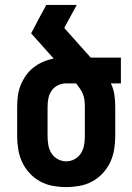

<svg xmlns="http://www.w3.org/2000/svg" viewBox="-20 -755 540 783"><path d="M250 8Q223 8 195.5 3Q168 -2 144 -15Q120 -28 101 -48.5Q82 -69 70.5 -93.5Q59 -118 54.5 -145.5Q50 -173 50 -200V-320Q50 -343 53 -365Q56 -387 64.5 -408Q73 -429 86 -447.5Q99 -466 117 -480Q135 -494 156 -503Q177 -512 199 -516L107 -619Q122 -648 137.5 -677Q153 -706 169 -735H293L242 -641L350 -520H473V-415H432Q443 -393 446.5 -368.5Q450 -344 450 -320V-200Q450 -173 445.5 -145.5Q441 -118 429.5 -93.5Q418 -69 399 -48.5Q380 -28 356 -15Q332 -2 304.5 3Q277 8 250 8ZM250 -97Q268 -97 284.5 -106Q301 -115 310.5 -130.5Q320 -146 323 -164Q326 -182 326 -200V-320Q326 -333 324.5 -346Q323 -359 318 -371.5Q313 -384 305.5 -394.5Q298 -405 290 -415H250Q233 -415 217 -407.5Q201 -400 191 -386Q181 -372 177.5 -354.5Q174 -337 174 -320V-200Q174 -182 177 -164Q180 -146 189.5 -130.5Q199 -115 215.5 -106Q232 -97 250 -97Z"/></svg>

Font: Iosevka Term Curly Extrabold
Style: Regular
Weight: 800
Designer: Belleve Invis
Foundry: Belleve Invis
Version: Version 32.3.0